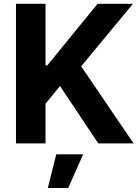

<svg xmlns="http://www.w3.org/2000/svg" viewBox="-20 -747 730 1000"><path d="M63.2 0V-727.3H217V-406.6H226.6L488.3 -727.3H672.6L402.7 -401.6L675.8 0H491.8L292.6 -299L217 -206.7V0ZM229 232.2 273.1 56.8H413L335.2 232.2Z"/></svg>

Font: InterMG
Style: Bold
Weight: 700
Designer: Rasmus Andersson
Foundry: rsms
Version: Version 3.019;December 26, 2023;FontCreator 15.0.0.2955 64-b